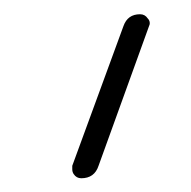

<svg xmlns="http://www.w3.org/2000/svg" viewBox="-20 -567 269 271"><path d="M119.1 -333Q113.3 -315.4 94.7 -315.4Q87.9 -315.4 84 -321.3Q82 -324.2 82 -328.1Q82 -330.1 82 -333L154.3 -530.3Q160.2 -546.9 177.7 -546.9Q184.6 -546.9 188.5 -541Q191.4 -538.1 191.4 -534.2Q191.4 -532.2 190.4 -530.3Z"/></svg>

Font: Gen Jyuu Gothic ExtraLight
Style: Regular
Weight: 100
Designer: [Source Han Sans]
Ryoko NISHIZUKA  (kana & ideographs); Paul D. Hunt (Latin, Greek & Cyrillic); Wenlong ZHANG  (bopomofo
Version: Version 1.002.20150607